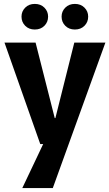

<svg xmlns="http://www.w3.org/2000/svg" viewBox="-20 -738 560 982"><path d="M205 -10 257 -109 360 -520H519L250 224H94ZM3 -520H162L260 -134H298L292 -1H186ZM158 -587Q128 -587 109 -606Q90 -625 90 -653Q90 -680 109 -699Q128 -718 158 -718Q188 -718 207 -699Q226 -680 226 -653Q226 -625 207 -606Q188 -587 158 -587ZM363 -587Q333 -587 314 -606Q295 -625 295 -653Q295 -680 314 -699Q333 -718 363 -718Q393 -718 412 -699Q431 -680 431 -653Q431 -625 412 -606Q393 -587 363 -587Z"/></svg>

Font: Murecho Thin SemiBold
Style: Regular
Weight: 600
Version: Version 1.010